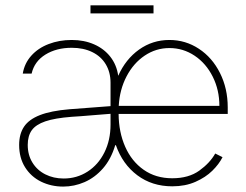

<svg xmlns="http://www.w3.org/2000/svg" viewBox="-20 -688 924 720"><path d="M414.6 -143.6H412.1Q396.5 -91.3 366.2 -56.6Q335.9 -22 297.1 -5.1Q258.3 11.7 216.8 11.7Q171.9 11.7 134 -6.8Q96.2 -25.4 74 -60.8Q51.8 -96.2 51.8 -144.5Q51.8 -185.5 70.1 -212.9Q88.4 -240.2 129.6 -256.3Q170.9 -272.5 240.2 -278.3Q280.8 -281.7 394.5 -290V-377.9Q394.5 -417 376.7 -446.8Q358.9 -476.6 325.9 -492.7Q293 -508.8 249 -508.8Q191.4 -508.8 150.1 -483.2Q108.9 -457.5 98.6 -412.1H65.4Q71.8 -450.7 97.4 -479.2Q123 -507.8 162.6 -522.9Q202.1 -538.1 249 -538.1Q295.4 -538.1 332.8 -521.7Q370.1 -505.4 393.8 -475.1Q417.5 -444.8 423.3 -403.8Q451.2 -466.3 501.7 -502.2Q552.2 -538.1 615.2 -538.1Q675.8 -538.1 725.8 -505.1Q775.9 -472.2 804.9 -414.3Q834 -356.4 834 -285.2V-260.7H424.8Q425.3 -192.4 449.5 -137.7Q473.6 -83 518.8 -51.3Q564 -19.5 626 -19.5Q687.5 -19.5 727.3 -48.1Q767.1 -76.7 787.1 -112.3L814.5 -98.6Q801.3 -72.3 776.1 -47.6Q751 -22.9 712.9 -6.1Q674.8 10.7 626 10.7Q550.3 10.7 494.9 -30.8Q439.5 -72.3 414.6 -143.6ZM218.8 -18.6Q268.1 -18.6 308.3 -44.4Q348.6 -70.3 371.6 -116.5Q394.5 -162.6 394.5 -220.7V-261.2L351.6 -257.8Q264.2 -250.5 249 -250Q185.5 -245.1 149.9 -232.9Q114.3 -220.7 99.1 -199.5Q84 -178.2 84 -144.5Q84 -106.9 101.6 -78.4Q119.1 -49.8 149.9 -34.2Q180.7 -18.6 218.8 -18.6ZM802.7 -291Q802.7 -350.6 777.8 -400.4Q752.9 -450.2 710 -479Q667 -507.8 615.2 -507.8Q564.9 -507.8 522.7 -479.5Q480.5 -451.2 454.6 -401.6Q428.7 -352.1 425.3 -291ZM555.7 -637.7H319.3V-668H555.7Z"/></svg>

Font: Pretendard JP Thin
Style: Regular
Weight: 100
Designer: Base glyphs from Inter by Rasmus Andersson; Hangeul glyphs from Noto Sans CJK(Source Han Sans) by Jang Soo-young and Kan
Foundry: Kil Hyung-jin
Version: Version 1.309